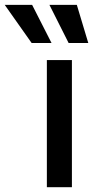

<svg xmlns="http://www.w3.org/2000/svg" viewBox="-132 -781 389 801"><path d="M63.5 -530.3H168V0H63.5ZM-112.3 -760.7H2L83 -601.6H0ZM74.2 -760.7H188.5L236.3 -601.6H154.3Z"/></svg>

Font: Pretendard Std Medium
Style: Regular
Weight: 500
Designer: Base glyphs from Inter by Rasmus Andersson; Hangeul glyphs from Noto Sans CJK(Source Han Sans) by Jang Soo-young and Kan
Foundry: Kil Hyung-jin
Version: Version 1.309